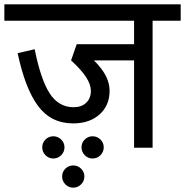

<svg xmlns="http://www.w3.org/2000/svg" viewBox="-40 -678 849 881"><path d="M660.2 -583V0H575.2V-400.9H391.1Q428.2 -363.8 445.6 -329.8Q462.9 -295.9 462.9 -261.2Q462.9 -194.3 417 -153.1Q371.1 -111.8 295.9 -111.8Q193.8 -111.8 134.5 -191.9Q75.2 -272 41 -434.1L119.1 -452.1Q147 -313 188 -249.5Q229 -186 297.9 -186Q334 -186 355.5 -206.5Q377 -227.1 377 -261.2Q377 -290 355 -324Q333 -357.9 286.1 -400.9L312 -475.1H575.2V-583H-20V-658.2H789.1V-583ZM245.1 131.8Q245.1 110.8 260 95.9Q274.9 81.1 295.9 81.1Q316.9 81.1 332 95.9Q347.2 110.8 347.2 131.8Q347.2 152.8 332 168Q316.9 183.1 295.9 183.1Q274.9 183.1 260 168Q245.1 152.8 245.1 131.8ZM153.8 -2Q153.8 -22.9 168.7 -37.8Q183.6 -52.7 204.6 -52.7Q225.6 -52.7 240.7 -37.8Q255.9 -22.9 255.9 -2Q255.9 19 240.7 34.2Q225.6 49.3 204.6 49.3Q183.6 49.3 168.7 34.2Q153.8 19 153.8 -2ZM334 -2Q334 -22.9 348.9 -37.8Q363.8 -52.7 384.8 -52.7Q405.8 -52.7 420.9 -37.8Q436 -22.9 436 -2Q436 19 420.9 34.2Q405.8 49.3 384.8 49.3Q363.8 49.3 348.9 34.2Q334 19 334 -2Z"/></svg>

Font: Sarala
Style: Regular
Weight: 400
Designer: Andres Torresi
Foundry: Huerta Tipografica
Version: Version 1.004;PS 001.003;hotconv 1.0.70;makeotf.lib2.5.58329